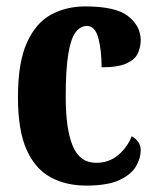

<svg xmlns="http://www.w3.org/2000/svg" viewBox="-20 -569 489 599"><path d="M249 10Q185 10 137 -16.5Q89 -43 62.5 -103Q36 -163 36 -266Q36 -374 64 -436Q92 -498 139.5 -523.5Q187 -549 246 -549Q342 -549 380.5 -518Q419 -487 419 -444Q419 -423 410.5 -403.5Q402 -384 375.5 -371.5Q349 -359 297 -359Q297 -411 287 -449.5Q277 -488 251 -488Q231 -488 216 -468.5Q201 -449 193 -400.5Q185 -352 185 -267Q185 -166 207 -113.5Q229 -61 280 -61Q320 -61 348.5 -85Q377 -109 391 -144Q403 -137 411 -126.5Q419 -116 419 -100Q419 -76 404.5 -50.5Q390 -25 353 -7.5Q316 10 249 10Z"/></svg>

Font: Noto Serif Ethiopic ExtraCondensed ExtraBold
Style: Regular
Weight: 800
Width: 2
Designer: Monotype Design Team
Foundry: Monotype Imaging Inc.
Version: Version 2.102; ttfautohint (v1.8.4.7-5d5b)